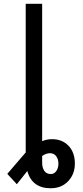

<svg xmlns="http://www.w3.org/2000/svg" viewBox="-20 -770 433 1003"><path d="M200.2 -32.7Q225.1 -43 251.5 -43Q305.2 -43 338.1 -8.3Q371.1 26.4 371.1 84.5Q371.1 139.6 336.2 176.5Q301.3 213.4 244.6 213.4Q147.9 213.4 122.6 123.5L67.9 192.4L18.1 138.2L114.3 26.4V-750H200.2ZM241.2 30.3Q221.2 30.3 200.2 44.9V80.1Q200.2 105.5 211.4 122.3Q222.7 139.2 245.6 139.2Q263.2 139.2 274.2 123.5Q285.2 107.9 285.2 84.5Q285.2 61.5 273.4 45.9Q261.7 30.3 241.2 30.3Z"/></svg>

Font: Roboto Condensed
Style: Regular
Weight: 400
Designer: Google
Version: Version 2.001047; 2015